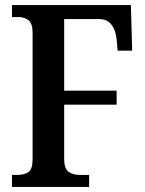

<svg xmlns="http://www.w3.org/2000/svg" viewBox="-20 -734 571 754"><path d="M27 0V-47H46Q76 -47 92 -58.5Q108 -70 108 -108V-605Q108 -642 92 -654.5Q76 -667 52 -667H27V-714H494L499 -535H442L438 -580Q434 -617 417 -638Q400 -659 370 -659H232V-378H438V-323H232V-111Q232 -73 248.5 -60Q265 -47 294 -47H330V0Z"/></svg>

Font: Noto Serif Lao Condensed SemiBold
Style: Regular
Weight: 600
Width: 3
Designer: Monotype Design Team
Foundry: Monotype Imaging Inc.
Version: Version 2.003; ttfautohint (v1.8.4.7-5d5b)